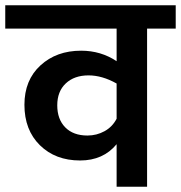

<svg xmlns="http://www.w3.org/2000/svg" viewBox="-40 -711 689 731"><path d="M629 -691V-602H520V0H404V-162Q353 -100 265 -100Q171 -100 112 -158Q53 -216 53 -312Q53 -406 114 -462Q175 -518 269 -518Q344 -518 404 -478V-602H-20V-691ZM293 -195Q328 -195 358 -211.5Q388 -228 404 -259V-393Q349 -424 297 -424Q243 -424 210.5 -393.5Q178 -363 178 -310Q178 -257 208.5 -226Q239 -195 293 -195Z"/></svg>

Font: FiraGO Medium
Style: Regular
Weight: 500
Designer: bBox Type
Foundry: bBox Type GmbH
Version: Version 1.001;PS 001.001;hotconv 1.0.88;makeotf.lib2.5.64775